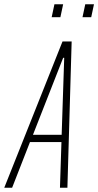

<svg xmlns="http://www.w3.org/2000/svg" viewBox="-59 -883 462 903"><path d="M-39 0 235 -688H278L258 0H223L230 -215H82L-2 0ZM96 -249H231L243 -611H238ZM184 -802 197 -863H238L225 -802ZM329 -802 342 -863H383L370 -802Z"/></svg>

Font: Saira Ultra Condensed Thin
Style: Italic
Weight: 100
Width: 1
Italic angle: -12°
Designer: Hector Gatti with collaboration of the Omnibus-Type team
Foundry: Omnibus-Type
Version: Version 1.001; ttfautohint (v1.8)